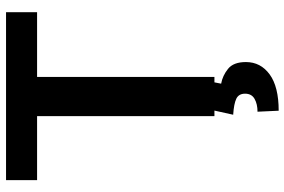

<svg xmlns="http://www.w3.org/2000/svg" viewBox="-178 -574 970 655"><g transform="rotate(-90 307.5 -246.0)"><path d="M593.8 -710.9V-605H373V0H239.3V-605H21V-710.9ZM259.3 -4.9H355.5L350.1 22.9Q377.4 27.8 400.6 46.4Q423.8 64.9 423.8 107.4Q423.8 157.7 381.6 188.5Q339.4 219.2 257.8 219.2L254.4 147Q280.3 147 298.1 137Q315.9 127 315.9 104.5Q315.9 83 298.8 74.7Q281.7 66.4 244.1 64Z"/></g></svg>

Font: Vazirmatn UI SemiBold
Style: Regular
Weight: 600
Designer: Saber Rastikerdar
Foundry: Saber Rastikerdar
Version: Version 33.003